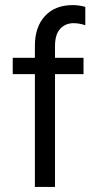

<svg xmlns="http://www.w3.org/2000/svg" viewBox="-20 -734 369 754"><path d="M308 -443H196V0H117V-443H30V-507H117V-554Q117 -628 156.5 -671Q196 -714 266 -714Q290 -714 315 -707V-635Q291 -643 269 -643Q237 -643 216.5 -621Q196 -599 196 -553V-507H308Z"/></svg>

Font: Hind Guntur
Style: Regular
Weight: 400
Version: Version 1.000;PS 1.0;hotconv 1.0.86;makeotf.lib2.5.63406; tt